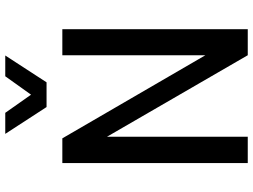

<svg xmlns="http://www.w3.org/2000/svg" viewBox="-136 -826 962 730"><g transform="rotate(-90 345.0 -461.0)"><path d="M90 0V-705H184L507 -149H500V-705H599V0H500L181 -551H190V0ZM303 -765 201 -922H281L350 -824L420 -922H499L397 -765Z"/></g></svg>

Font: Nunito Sans 7pt Condensed SemiBold
Style: Regular
Weight: 600
Width: 3
Designer: Vernon Adams
Foundry: Vernon Adams
Version: Version 3.101;gftools[0.9.27]